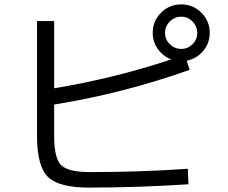

<svg xmlns="http://www.w3.org/2000/svg" viewBox="-20 -833 1040 876"><path d="M227.1 -736.8V-430.2Q500 -475.1 761.2 -562Q724.1 -576.2 700.4 -609.1Q676.8 -642.1 676.8 -683.1Q676.8 -737.3 714.8 -775.1Q752.9 -813 806.9 -813Q860.8 -813 898.9 -774.9Q937 -736.8 937 -683.1Q937 -636.2 907 -600.6Q877 -564.9 832 -556.2L845.2 -514.2Q540 -406.2 227.1 -356V-211.9Q227.1 -111.8 258.5 -79.8Q290 -47.9 391.1 -47.9Q624 -47.9 836.9 -63L839.8 7.8Q603 22.9 386.2 22.9Q248 22.9 198.5 -26.1Q148.9 -75.2 148.9 -212.9V-736.8ZM858.4 -631.3Q879.9 -652.8 879.9 -682.9Q879.9 -712.9 858.4 -734.9Q836.9 -756.8 806.9 -756.8Q776.9 -756.8 754.9 -734.9Q732.9 -712.9 732.9 -682.9Q732.9 -652.8 754.9 -631.3Q776.9 -609.9 806.9 -609.9Q836.9 -609.9 858.4 -631.3Z"/></svg>

Font: WebKoruri
Style: Regular
Weight: 400
Foundry: lindwurm / mohemohe
Version: Version 1.00